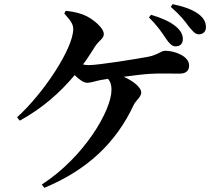

<svg xmlns="http://www.w3.org/2000/svg" viewBox="-20 -849 1040 923"><path d="M696 -765C740 -722 759 -691 778 -663C794 -640 807 -626 824 -626C846 -626 859 -639 859 -661C859 -683 849 -702 824 -723C797 -745 757 -763 706 -778ZM289 -784C320 -750 332 -733 332 -709C332 -618 193 -404 62 -285L75 -269C183 -328 268 -403 339 -488C358 -469 381 -451 399 -451C417 -451 437 -459 463 -464L499 -470C511 -457 516 -440 516 -417C516 -318 384 -93 181 38L193 54C400 -32 538 -163 623 -345C634 -368 659 -382 659 -405C659 -427 624 -458 575 -480C621 -486 668 -492 699 -494C748 -497 805 -495 843 -495C880 -495 889 -514 889 -535C889 -579 820 -605 774 -605C754 -605 739 -585 692 -576C639 -566 454 -536 407 -536C398 -536 389 -537 379 -539C400 -567 419 -597 438 -627C456 -655 479 -663 479 -685C479 -714 433 -752 397 -771C369 -785 336 -793 296 -797ZM801 -816C851 -772 868 -748 885 -725C906 -700 917 -684 936 -684C957 -684 970 -698 970 -718C970 -742 960 -762 935 -781C907 -802 867 -817 810 -829Z"/></svg>

Font: Noto Serif CJK JP
Style: Bold
Weight: 700
Designer: Ryoko NISHIZUKA 西塚涼子 (kana & ideographs); Frank Grießhammer (Latin, Greek & Cyrillic); Wenlong ZHANG 张文龙 (bopomofo); San
Foundry: Adobe Systems Incorporated
Version: Version 1.000;PS 1;hotconv 16.6.53;makeotf.lib2.5.65590